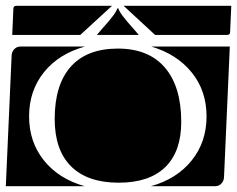

<svg xmlns="http://www.w3.org/2000/svg" viewBox="-20 -650 815 660"><path d="M0 -10 20 -460Q21 -473 29.5 -481.5Q38 -490 50 -490H272Q182 -465 131 -401.5Q80 -338 80 -250Q80 -162 131 -98.5Q182 -35 271 -10ZM499 -10Q588 -35 639 -98.5Q690 -162 690 -250Q690 -338 639 -401Q588 -464 500 -490H770L750 -40Q749 -27 740.5 -18.5Q732 -10 720 -10ZM168 -241Q168 -359 223.5 -421Q279 -483 385 -483Q491 -483 547 -417.5Q603 -352 603 -231Q603 -129 548 -75.5Q493 -22 388 -22Q281 -22 224.5 -78Q168 -134 168 -241ZM22 -530 26 -620Q26 -630 36 -630H365L256 -530ZM313 -530 331 -551Q380 -605 383 -621H387Q390 -605 439 -551L457 -530ZM405 -630H775L771 -540Q771 -530 761 -530H513Z"/></svg>

Font: PrimecolorCV1
Style: Medium
Weight: 500
Designer: gluk
Foundry: gluk
Version: Version 0.672